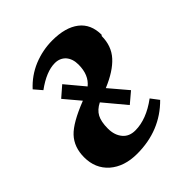

<svg xmlns="http://www.w3.org/2000/svg" viewBox="-144 -556 657 657"><g transform="rotate(-45 184.5 -228.0)"><path d="M346 -362 343 -359Q343 -311 314 -279Q285 -247 227 -223L283 -157L244 -124L178 -203Q154 -191 144 -172Q134 -153 134 -120Q134 -88 151 -68Q167 -49 196 -49Q250 -49 308 -92L330 -63Q256 12 144 12Q82 12 44 -21Q7 -54 7 -108Q7 -157 36 -188Q64 -218 141 -248L93 -305L131 -338L187 -271Q218 -296 218 -346Q218 -374 203 -391Q188 -407 164 -407Q123 -407 71 -369L47 -397Q79 -432 122 -450Q166 -468 213 -468Q276 -468 311 -441Q346 -414 346 -362Z"/></g></svg>

Font: Libra Serif Modern
Style: Bold Italic
Weight: 700
Italic angle: -12°
Designer: Stefan Peev, Context Ltd
Foundry: Stefan Peev, Context Ltd
Version: Version 1.000